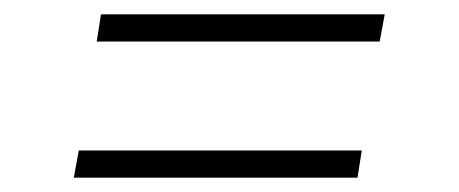

<svg xmlns="http://www.w3.org/2000/svg" viewBox="-20 -474 640 268"><path d="M115 -416 121 -454H517L510 -416ZM83 -226 90 -264H485L479 -226Z"/></svg>

Font: Iosevka Curly Slab XLtExObl
Style: Regular
Weight: 200
Width: 7
Italic angle: -9°
Monospace: yes
Designer: Belleve Invis
Foundry: Belleve Invis
Version: Version 11.0.0; ttfautohint (v1.8.3)